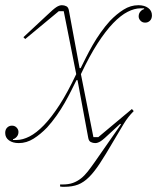

<svg xmlns="http://www.w3.org/2000/svg" viewBox="-42 -538 604 738"><path d="M472 -111Q450 -89 434 -62.5Q418 -36 395 3Q363 58 341.5 90.5Q320 123 301 142Q280 163 258 171.5Q236 180 206 180Q202 180 198 180Q194 180 189 179V171H200Q222 171 238.5 165Q255 159 269 148Q283 137 295.5 121Q308 105 322 85L423 -60L420 -62L383 -28Q357 -3 345.5 4.5Q334 12 324 12Q315 12 307 8Q299 4 297 -9L256 -230H252Q243 -212 231.5 -189Q220 -166 206 -141.5Q192 -117 175 -93Q158 -69 139 -48Q114 -22 87 -5Q60 12 30 12Q7 12 -7.5 1.5Q-22 -9 -22 -27Q-22 -40 -14.5 -47.5Q-7 -55 4 -55Q15 -55 22 -47.5Q29 -40 29 -31Q29 -20 22.5 -12.5Q16 -5 8 -3V0H22Q45 0 71.5 -13.5Q98 -27 127 -57Q156 -87 187 -135Q218 -183 251 -253L203 -495H184L55 -388L48 -395L137 -478Q163 -503 174.5 -510.5Q186 -518 196 -518Q205 -518 213 -514Q221 -510 223 -497L264 -276H268Q277 -294 288.5 -317Q300 -340 314 -364.5Q328 -389 345 -413Q362 -437 381 -458Q406 -484 433 -501Q460 -518 490 -518Q513 -518 527.5 -507.5Q542 -497 542 -479Q542 -466 534.5 -458.5Q527 -451 516 -451Q505 -451 498 -458.5Q491 -466 491 -475Q491 -486 497.5 -493.5Q504 -501 512 -503V-506H498Q475 -506 448.5 -492.5Q422 -479 393 -449Q364 -419 333 -371Q302 -323 269 -253L317 -11H336L465 -119Z"/></svg>

Font: IBM Plex Serif Thin
Style: Italic
Weight: 100
Italic angle: -14°
Designer: Mike Abbink, Paul van der Laan, Pieter van Rosmalen
Foundry: Bold Monday
Version: Version 3.001